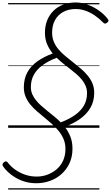

<svg xmlns="http://www.w3.org/2000/svg" viewBox="-66 -1035 899 1555"><path d="M228 449Q180 449 138 437Q96 425 60.5 404Q25 383 -1 358.5Q-27 334 -42 311Q-47 302 -45.5 294.5Q-44 287 -34 279Q-22 270 -14.5 272.5Q-7 275 0 285Q23 315 58.5 340Q94 365 138 380Q182 395 232 395Q276 395 317 380Q358 365 391.5 337Q425 309 444.5 267Q464 225 464 171Q464 128 449.5 93Q435 58 411 28Q387 -2 357 -29Q327 -56 295.5 -81.5Q264 -107 234 -133Q204 -159 180 -188Q156 -217 141.5 -251.5Q127 -286 127 -327Q127 -397 155.5 -449Q184 -501 237 -538.5Q290 -576 361 -602Q333 -636 315.5 -677Q298 -718 298 -770Q298 -825 316 -870Q334 -915 367 -947.5Q400 -980 445.5 -997.5Q491 -1015 547 -1015Q597 -1015 646 -996.5Q695 -978 737 -948Q779 -918 806 -882Q814 -873 812.5 -866Q811 -859 801 -851Q791 -843 783.5 -844Q776 -845 770 -852Q738 -885 702 -909.5Q666 -934 627 -948Q588 -962 547 -962Q490 -962 446.5 -938.5Q403 -915 379.5 -872Q356 -829 356 -771Q356 -730 370 -696.5Q384 -663 408.5 -634.5Q433 -606 463.5 -580.5Q494 -555 526.5 -530Q559 -505 589 -479Q619 -453 643.5 -423.5Q668 -394 682.5 -360Q697 -326 697 -283Q697 -215 666.5 -162.5Q636 -110 582.5 -72Q529 -34 458 -8Q486 27 503.5 70.5Q521 114 521 169Q521 234 497.5 285.5Q474 337 433 374Q392 411 339 430Q286 449 228 449ZM426 -44Q492 -69 539.5 -102Q587 -135 613 -179Q639 -223 639 -280Q639 -311 628 -338Q617 -365 598 -388.5Q579 -412 554.5 -433.5Q530 -455 502 -476.5Q474 -498 446.5 -520Q419 -542 393 -567Q327 -542 280.5 -508.5Q234 -475 209 -431Q184 -387 184 -330Q184 -299 195 -273Q206 -247 225 -223.5Q244 -200 268 -178.5Q292 -157 319 -135.5Q346 -114 373.5 -91.5Q401 -69 426 -44ZM0 490H739V500H0ZM0 -20H739V0H0ZM0 -505H739V-500H0ZM0 -1010H739V-1000H0Z"/></svg>

Font: Playwrite US Trad Guides
Style: Regular
Weight: 400
Designer: Veronika Burian, José Scaglione
Foundry: TypeTogether
Version: Version 1.003